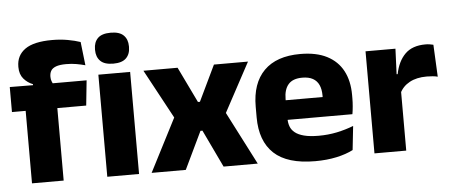

<svg xmlns="http://www.w3.org/2000/svg" viewBox="-48 -797 2163 921"><g transform="rotate(-5 1033.5 -337.0)"><path d="M228 -676.5Q268.5 -676.5 303.2 -670.2Q338 -664 364 -655L377 -542Q357 -547.5 334.5 -551.5Q312 -555.5 285.5 -555.5Q254 -555.5 236.2 -548.8Q218.5 -542 211.8 -530.2Q205 -518.5 205 -502V-501Q205 -489 208.8 -479.5Q212.5 -470 217.5 -461.5L118.5 -458V-473.5Q92.5 -483.5 74.2 -505Q56 -526.5 56 -561V-563.5Q56 -617 97.8 -646.8Q139.5 -676.5 228 -676.5ZM225 0H72.5V-426.5H225ZM364 -349H6.5V-469.5L138.5 -468.5L196.5 -469.5H376.5ZM588 0H435V-491.5H588ZM511.5 -538Q468.5 -538 449 -557.8Q429.5 -577.5 429.5 -611V-614.5Q429.5 -648 449 -667.5Q468.5 -687 511.5 -687Q553.5 -687 573.2 -667.5Q593 -648 593 -614.5V-611Q593 -577 573.2 -557.5Q553.5 -538 511.5 -538Z M813 0H648.5L790.5 -276.5V-235L652 -491.5H816.5L899.5 -319.5H909L991.5 -491.5H1155.5L1017.5 -235V-276.5L1159.5 0H995L909 -180.5H899.5Z M1435.5 12.5Q1301.5 12.5 1237.5 -47.2Q1173.5 -107 1173.5 -221.5V-272.5Q1173.5 -385.5 1233.5 -445.8Q1293.5 -506 1408 -506Q1485 -506 1536.2 -479.8Q1587.5 -453.5 1613.2 -405Q1639 -356.5 1639 -288.5V-272Q1639 -253 1637.2 -233.2Q1635.5 -213.5 1632.5 -196.5H1494.5Q1496.5 -225.5 1497 -251.2Q1497.5 -277 1497.5 -298Q1497.5 -328.5 1488 -349.2Q1478.5 -370 1458.8 -381Q1439 -392 1408 -392Q1362 -392 1340.8 -367.2Q1319.5 -342.5 1319.5 -297V-252L1320.5 -235.5V-200.5Q1320.5 -181.5 1326.8 -164.5Q1333 -147.5 1348.8 -134.8Q1364.5 -122 1392.2 -114.8Q1420 -107.5 1463 -107.5Q1508.5 -107.5 1550.5 -116.2Q1592.5 -125 1631 -140L1618.5 -25Q1584.5 -7.5 1538 2.5Q1491.5 12.5 1435.5 12.5ZM1601.5 -196.5H1254.5V-291H1601.5Z M1871.5 -276 1829.5 -369H1865.5Q1877.5 -430 1912.2 -464.8Q1947 -499.5 2010.5 -499.5Q2021.5 -499.5 2030.8 -498Q2040 -496.5 2048.5 -494.5L2056 -340Q2045.5 -343 2031.5 -344.2Q2017.5 -345.5 2003 -345.5Q1954 -345.5 1920.5 -327.2Q1887 -309 1871.5 -276ZM1874.5 0H1721.5V-491.5H1865.5L1859 -334.5L1874.5 -332.5Z"/></g></svg>

Font: Anek Malayalam
Style: Bold
Weight: 700
Version: Version 1.003